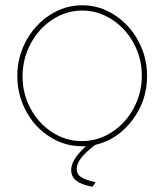

<svg xmlns="http://www.w3.org/2000/svg" viewBox="-20 -547 626 731"><path d="M341.8 4.9Q304.2 34.2 288.1 55.7Q272 77.1 272 97.2Q272 115.7 287.8 126.7Q303.7 137.7 344.2 147L332 164.1Q288.6 155.8 269.8 140.4Q251 125 251 100.1Q251 60.1 307.1 9.8H293Q225.6 9.8 168.7 -26.6Q111.8 -63 78.9 -124.8Q45.9 -186.5 45.9 -257.8Q45.9 -329.6 79.6 -391.6Q113.3 -453.6 170.2 -490.2Q227.1 -526.9 293 -526.9Q358.9 -526.9 415.8 -490.2Q472.7 -453.6 506.3 -391.6Q540 -329.6 540 -257.8Q540 -163.1 483.4 -88.9Q426.8 -14.6 341.8 4.9ZM520 -258.8Q520 -324.7 489.3 -381.8Q458.5 -439 406 -472.9Q353.5 -506.8 293 -506.8Q232.4 -506.8 179.9 -472.7Q127.4 -438.5 96.7 -380.6Q65.9 -322.8 65.9 -255.9Q65.9 -189.9 96.4 -133.3Q127 -76.7 179 -43.2Q231 -9.8 292 -9.8Q353 -9.8 405.5 -43.7Q458 -77.6 489 -135Q520 -192.4 520 -258.8Z"/></svg>

Font: Rawline Thin
Style: Regular
Weight: 250
Designer: Matt McInerney, Pablo Impallari, Rodrigo Fuenzalida
Foundry: Matt McInerney, Pablo Impallari, Rodrigo Fuenzalida
Version: Version 4.020;PS 004.020;hotconv 1.0.88;makeotf.lib2.5.64775